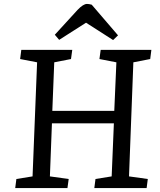

<svg xmlns="http://www.w3.org/2000/svg" viewBox="-20 -953 809 973"><path d="M578.1 -773.9 553.2 -750 416 -837.9 279.8 -751 257.8 -776.9 373 -902.8Q401.9 -933.1 420.9 -933.1Q431.2 -933.1 444.8 -929.2ZM557.1 -328.1H243.2L232.9 -59.1L328.1 -45.9L321.8 0H57.1L63 -45.9L145 -59.1L168 -637.2L82 -653.8L87.9 -700.2H346.2L339.8 -653.8L254.9 -637.2L245.1 -391.1H559.1L569.8 -637.2L483.9 -653.8L490.2 -700.2H747.1L741.2 -653.8L655.8 -637.2L633.8 -59.1L729 -45.9L723.1 0H458L463.9 -45.9L545.9 -59.1Z"/></svg>

Font: Literata Book
Style: Italic
Weight: 400
Italic angle: -3°
Designer: Latin by Veronika Burian and Jose Scaglione. Greek by Irene Vlachou. Cyrillic by Vera Evstafieva
Foundry: TypeTogether
Version: Version 1.003;PS 001.003;hotconv 1.0.88;makeotf.lib2.5.64775